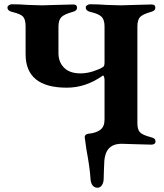

<svg xmlns="http://www.w3.org/2000/svg" viewBox="-20 -675 768 900"><path d="M404 160Q401 111 385 25Q377 -27 377 -32Q377 -45 393 -48Q429 -51 449.5 -66Q470 -81 470 -114V-300Q470 -310 467 -316.5Q464 -323 461 -320Q382 -264 293 -264Q100 -264 100 -421V-551Q100 -584 88 -597Q76 -610 37 -619Q15 -624 15 -640Q15 -646 21.5 -650.5Q28 -655 35 -655Q72 -655 111 -652Q159 -650 177 -650Q194 -650 246 -652Q300 -654 323 -654Q341 -654 341 -640Q341 -631 336 -626.5Q331 -622 320 -619Q280 -608 267 -594Q254 -580 254 -550V-426Q254 -384 280.5 -357.5Q307 -331 357 -331Q387 -331 417.5 -341Q448 -351 463 -361Q470 -365 470 -382V-551Q470 -582 456.5 -596Q443 -610 404 -619Q382 -624 382 -640Q382 -646 388.5 -650.5Q395 -655 402 -655Q439 -655 478 -652Q526 -650 546 -650Q564 -650 614 -652Q666 -654 690 -654Q708 -654 708 -640Q708 -631 703 -626.5Q698 -622 687 -619Q648 -608 636 -594.5Q624 -581 624 -550V-98Q624 -68 636 -55Q648 -42 687 -32Q699 -29 704 -24.5Q709 -20 709 -12Q709 -5 704 -1Q699 3 690 3Q667 3 615 1Q567 -1 550 -1Q509 -1 488.5 23Q468 47 468 102Q468 118 467 127L466 162Q466 180 458 192.5Q450 205 437 205Q423 205 414 194Q405 183 404 160Z"/></svg>

Font: EB Garamond
Style: Bold
Weight: 700
Designer: Georg Duffner and Octavio Pardo
Foundry: Georg Duffner
Version: Version 1.000; ttfautohint (v1.6)